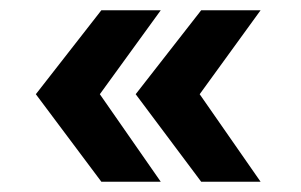

<svg xmlns="http://www.w3.org/2000/svg" viewBox="-20 -472 587 375"><path d="M245 -288 373 -452H489L370 -288L489 -117H373ZM50 -288 178 -452H294L175 -288L294 -117H178Z"/></svg>

Font: Krub SemiBold
Style: Regular
Weight: 600
Version: Version 1.000; ttfautohint (v1.6)